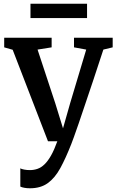

<svg xmlns="http://www.w3.org/2000/svg" viewBox="-20 -758 626 1030"><path d="M141 252Q124.5 252 110.8 249.5Q97 247 89 243V145Q95.5 149 110 151.8Q124.5 154.5 140.5 154.5Q162 154.5 181.8 147.5Q201.5 140.5 219.2 123.2Q237 106 254 76Q271 46 287.5 0H237.5L48 -491L2.5 -504V-555.5H257V-504L181.5 -492L276.5 -204L318 -69.5L356.5 -205L442.5 -492L377 -504V-555.5H584.5V-504L534.5 -492Q507 -407 482.2 -333.2Q457.5 -259.5 437.2 -199.5Q417 -139.5 401.8 -94.8Q386.5 -50 376.2 -22.2Q366 5.5 362.5 14.5Q332.5 91 303.5 144Q274.5 197 236.2 224.5Q198 252 141 252ZM447 -738V-661H143.5V-738Z"/></svg>

Font: Merriweather SemiBold
Style: Regular
Weight: 600
Version: Version 2.100